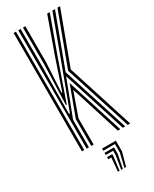

<svg xmlns="http://www.w3.org/2000/svg" viewBox="-253 -858 899 1124"><g transform="rotate(-30 196.0 -295.5)"><path d="M92.5 0V-800H108.2V-537.8L104.8 -227.5H111L226 -535.8L322.8 -800H340.5L209.8 -449L353.5 0H337L200.5 -427L108.2 -186V0ZM124 0V-181.2L198.5 -382.2L320 0H303.5L196.8 -337.5L140 -177.8V0ZM60.8 0V-800H76.5V0ZM370.5 0 226.5 -448.5 357.2 -800H374.8L243.8 -448L387 0ZM115.2 -281.8 124 -546.8V-800H140V-558L128.8 -356.2H133.5L202 -559.8L287.8 -800H305.2L214 -549L120.8 -281.8ZM227.8 208.8 249.5 117V59.5H170.8V45H264V117L238.8 208.8ZM183.8 208.8 191.8 117H170.8V102.8H206.2V117L194.8 208.8ZM205.8 208.8 220.8 117V88.2H170.8V73.8H235V117L216.8 208.8Z"/></g></svg>

Font: Big Shoulders Inline Text Thin
Style: Regular
Weight: 400
Version: Version 2.002